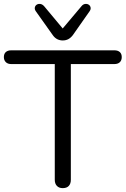

<svg xmlns="http://www.w3.org/2000/svg" viewBox="-23 -965 649 992"><path d="M301 7Q282 7 271 -4.5Q260 -16 260 -36V-634H35Q17 -634 7 -644Q-3 -654 -3 -670Q-3 -687 7 -696Q17 -705 35 -705H568Q586 -705 596 -696Q606 -687 606 -670Q606 -653 596 -643.5Q586 -634 568 -634H343V-36Q343 -16 332.5 -4.5Q322 7 301 7ZM301 -756Q286 -756 273 -762.5Q260 -769 250 -783L162 -907Q155 -917 157 -926.5Q159 -936 167 -941Q175 -946 185.5 -944.5Q196 -943 205 -933L301 -818L398 -933Q406 -943 416.5 -944.5Q427 -946 435 -941Q443 -936 445 -926.5Q447 -917 440 -907L353 -783Q342 -769 329.5 -762.5Q317 -756 301 -756Z"/></svg>

Font: Nunito
Style: Regular
Weight: 400
Designer: Vernon Adams
Foundry: Vernon Adams
Version: Version 3.602